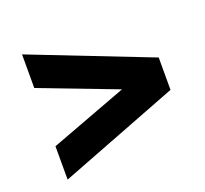

<svg xmlns="http://www.w3.org/2000/svg" viewBox="-93 -712 769 719"><g transform="rotate(-20 291.0 -352.5)"><path d="M61 -103 538 -287V-416L61 -602V-468L368 -351L61 -236Z"/></g></svg>

Font: Cheyenne Sans
Style: Bold Italic
Weight: 700
Italic angle: -8.13011°
Designer: The Public Sans project authors (U.S. Web Design System), Libre Franklin designed by Pablo Impallari and Rodrigo Fuenzal
Foundry: The Cheyenne Sans Project Authors
Version: Version 2.007